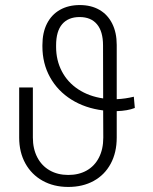

<svg xmlns="http://www.w3.org/2000/svg" viewBox="-20 -737 613 767"><path d="M446.3 -293V-187.5Q446.3 -127.4 422.1 -82.8Q397.9 -38.1 354.2 -14.2Q310.5 9.8 252.9 9.8Q194.8 9.8 150.4 -14.9Q106 -39.6 81.3 -84.2Q56.6 -128.9 56.6 -187.5V-387.7H111.3V-187.5Q111.3 -142.6 128.9 -108.6Q146.5 -74.7 178.5 -56.4Q210.4 -38.1 252.9 -38.1Q294.9 -38.1 326.4 -55.9Q357.9 -73.7 375.2 -107.4Q392.6 -141.1 392.6 -187.5L392.1 -295.9Q320.3 -304.7 265.4 -339.1Q210.4 -373.5 179.9 -428.5Q149.4 -483.4 149.4 -551.8V-556.6Q149.4 -606.9 167.7 -642.8Q186 -678.7 219.7 -697.8Q253.4 -716.8 298.8 -716.8Q343.8 -716.8 377 -697.8Q410.2 -678.7 428.2 -642.8Q446.3 -606.9 446.3 -557.6V-340.8Q480.5 -342.3 514.6 -350.6L518.6 -305.7Q490.2 -294.4 446.3 -293ZM392.1 -343.8 391.6 -555.7Q391.6 -611.3 367.4 -640.1Q343.3 -668.9 297.9 -668.9Q252.9 -668.9 228.5 -640.6Q204.1 -612.3 204.1 -555.7V-549.8Q204.1 -496.1 227.1 -452.1Q250 -408.2 292.7 -380.1Q335.4 -352.1 392.1 -343.8Z"/></svg>

Font: Pretendard GOV ExtraLight
Style: Regular
Weight: 200
Designer: Base glyphs from Inter by Rasmus Andersson; Hangeul glyphs from Noto Sans CJK(Source Han Sans) by Jang Soo-young and Kan
Foundry: Kil Hyung-jin
Version: Version 1.309